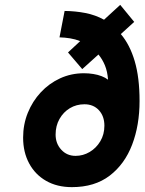

<svg xmlns="http://www.w3.org/2000/svg" viewBox="-20 -757 594 789"><path d="M275.5 12Q214.5 12 169.5 -13.8Q124.5 -39.5 99.8 -85.5Q75 -131.5 75 -191.5Q75 -245.5 94.2 -293.2Q113.5 -341 147.8 -377.8Q182 -414.5 227.2 -435.2Q272.5 -456 325 -456Q344.5 -456 363.2 -453Q382 -450 397.5 -444Q413 -438 424 -429.5Q421.5 -463.5 411 -488.8Q400.5 -514 384.5 -533L318 -473L259.5 -541.5L309.5 -588Q289.5 -596 267.8 -599.5Q246 -603 224.5 -603.5L245.5 -712Q290 -711.5 331 -703.5Q372 -695.5 407.5 -676L474 -737L531.5 -667L476.5 -617Q513.5 -573.5 533.5 -506Q553.5 -438.5 553.5 -342Q553.5 -242.5 523 -162.5Q492.5 -82.5 430.8 -35.2Q369 12 275.5 12ZM290.5 -116.5Q321.5 -116.5 348.5 -132.5Q375.5 -148.5 392.2 -176.5Q409 -204.5 409 -240.5Q409 -279.5 386.5 -304Q364 -328.5 327 -328.5Q294 -328.5 267.2 -312.5Q240.5 -296.5 224.5 -268.2Q208.5 -240 208.5 -204Q208.5 -167 231.8 -141.8Q255 -116.5 290.5 -116.5Z"/></svg>

Font: Overpass ExtraBold
Style: Italic
Weight: 800
Italic angle: -10°
Designer: Delve Withrington, Dave Bailey, Thomas Jockin
Foundry: Delve Fonts LLC
Version: Version 4.000